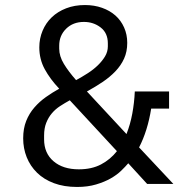

<svg xmlns="http://www.w3.org/2000/svg" viewBox="-20 -730 734 762"><path d="M489 -82Q478 -69 461 -52.5Q444 -36 419.5 -22Q395 -8 361.5 2Q328 12 286 12Q234 12 194 -3Q154 -18 127 -44.5Q100 -71 86 -106Q72 -141 72 -181Q72 -220 84 -250Q96 -280 116.5 -303.5Q137 -327 162.5 -345Q188 -363 215 -378Q179 -416 157.5 -455.5Q136 -495 136 -542Q136 -577 149 -608Q162 -639 185.5 -661.5Q209 -684 242.5 -697Q276 -710 317 -710Q354 -710 385 -699Q416 -688 438 -668.5Q460 -649 472.5 -621Q485 -593 485 -560Q485 -525 472.5 -497.5Q460 -470 438 -447Q416 -424 387 -404.5Q358 -385 325 -367L482 -198Q497 -236 505 -279Q513 -322 515 -367H651V-299H580Q573 -255 561 -216.5Q549 -178 532 -145L668 0H564ZM313 -643Q270 -643 242.5 -616Q215 -589 215 -549V-537Q215 -507 233.5 -476.5Q252 -446 282 -412Q306 -425 328.5 -439.5Q351 -454 368.5 -471Q386 -488 397 -506.5Q408 -525 408 -546V-558Q408 -599 379.5 -621Q351 -643 313 -643ZM293 -58Q344 -58 381 -77.5Q418 -97 444 -130L257 -332Q237 -321 218.5 -309Q200 -297 186 -280.5Q172 -264 163.5 -242.5Q155 -221 155 -192V-177Q155 -122 192.5 -90Q230 -58 293 -58Z"/></svg>

Font: IBM Plex Sans Arabic
Style: Regular
Weight: 400
Designer: Mike Abbink, Paul van der Laan, Pieter van Rosmalen, Wael Morcos, Khajak Apelian
Foundry: Bold Monday
Version: Version 1.1